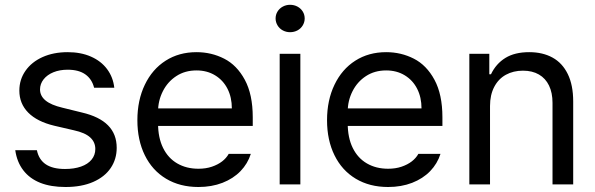

<svg xmlns="http://www.w3.org/2000/svg" viewBox="-20 -749 2416 780"><path d="M254.9 -465.8Q222.7 -465.8 197.3 -455.6Q171.9 -445.3 157.2 -426.8Q142.6 -408.2 142.6 -385.7Q142.6 -359.4 165 -340.8Q187.5 -322.3 233.4 -311.5L312.5 -292Q383.8 -275.4 418.9 -239.7Q454.1 -204.1 454.1 -148.4Q454.1 -102.5 429.7 -66.4Q405.3 -30.3 358.4 -9.8Q311.5 10.7 246.1 10.7Q186.5 10.7 143.6 -6.3Q100.6 -23.4 74.7 -57.1Q48.8 -90.8 42 -138.7H129.9Q137.7 -100.6 166 -81.5Q194.3 -62.5 244.1 -62.5Q281.2 -62.5 309.1 -72.3Q336.9 -82 352.1 -100.6Q367.2 -119.1 367.2 -143.6Q367.2 -171.9 346.2 -190.9Q325.2 -210 280.3 -219.7L200.2 -238.3Q130.9 -254.9 94.7 -291.5Q58.6 -328.1 58.6 -380.9Q58.6 -425.8 83.5 -461.4Q108.4 -497.1 152.8 -517.1Q197.3 -537.1 254.9 -537.1Q308.6 -537.1 349.6 -519Q390.6 -501 415 -468.3Q439.5 -435.5 444.3 -392.6H362.3Q353.5 -427.7 326.7 -446.8Q299.8 -465.8 254.9 -465.8Z M538.1 -260.7Q538.1 -341.8 568.4 -404.8Q598.6 -467.8 652.8 -502.4Q707 -537.1 778.3 -537.1Q838.9 -537.1 890.6 -510.7Q942.4 -484.4 974.6 -424.8Q1006.8 -365.2 1006.8 -272.5V-237.3H596.7V-308.6H921.9Q921.9 -353.5 904.3 -388.2Q886.7 -422.9 854 -442.9Q821.3 -462.9 778.3 -462.9Q731.4 -462.9 696.3 -439.9Q661.1 -417 641.6 -378.4Q622.1 -339.8 622.1 -295.9V-248Q622.1 -189.5 642.6 -147.9Q663.1 -106.4 700.2 -85Q737.3 -63.5 786.1 -63.5Q816.4 -63.5 840.8 -71.8Q865.2 -80.1 882.3 -93.3Q899.4 -106.4 909.2 -124H999Q986.3 -84 957 -53.7Q927.7 -23.4 883.8 -6.3Q839.8 10.7 786.1 10.7Q710.9 10.7 654.8 -22.9Q598.6 -56.6 568.4 -118.2Q538.1 -179.7 538.1 -260.7Z M1116.2 -530.3H1200.2V0H1116.2ZM1099.6 -673.8Q1099.6 -689.5 1107.4 -702.1Q1115.2 -714.8 1128.9 -722.2Q1142.6 -729.5 1158.2 -729.5Q1174.8 -729.5 1188.5 -722.2Q1202.1 -714.8 1210 -702.1Q1217.8 -689.5 1217.8 -673.8Q1217.8 -659.2 1210 -646Q1202.1 -632.8 1188.5 -625.5Q1174.8 -618.2 1158.2 -618.2Q1142.6 -618.2 1128.9 -625.5Q1115.2 -632.8 1107.4 -646Q1099.6 -659.2 1099.6 -673.8Z M1308.6 -260.7Q1308.6 -341.8 1338.9 -404.8Q1369.1 -467.8 1423.3 -502.4Q1477.5 -537.1 1548.8 -537.1Q1609.4 -537.1 1661.1 -510.7Q1712.9 -484.4 1745.1 -424.8Q1777.3 -365.2 1777.3 -272.5V-237.3H1367.2V-308.6H1692.4Q1692.4 -353.5 1674.8 -388.2Q1657.2 -422.9 1624.5 -442.9Q1591.8 -462.9 1548.8 -462.9Q1502 -462.9 1466.8 -439.9Q1431.6 -417 1412.1 -378.4Q1392.6 -339.8 1392.6 -295.9V-248Q1392.6 -189.5 1413.1 -147.9Q1433.6 -106.4 1470.7 -85Q1507.8 -63.5 1556.6 -63.5Q1586.9 -63.5 1611.3 -71.8Q1635.7 -80.1 1652.8 -93.3Q1669.9 -106.4 1679.7 -124H1769.5Q1756.8 -84 1727.5 -53.7Q1698.2 -23.4 1654.3 -6.3Q1610.4 10.7 1556.6 10.7Q1481.4 10.7 1425.3 -22.9Q1369.1 -56.6 1338.9 -118.2Q1308.6 -179.7 1308.6 -260.7Z M1970.7 0H1886.7V-530.3H1967.8V-447.3H1974.6Q1995.1 -490.2 2033.2 -513.7Q2071.3 -537.1 2129.9 -537.1Q2184.6 -537.1 2224.6 -515.1Q2264.6 -493.2 2286.6 -448.2Q2308.6 -403.3 2308.6 -336.9V0H2224.6V-331.1Q2224.6 -372.1 2210.4 -401.4Q2196.3 -430.7 2169.4 -446.3Q2142.6 -461.9 2104.5 -461.9Q2065.4 -461.9 2035.2 -445.3Q2004.9 -428.7 1987.8 -396Q1970.7 -363.3 1970.7 -318.4Z"/></svg>

Font: WEMIX Pretendard Variable
Style: Regular
Weight: 400
Designer: Base glyphs from Inter by Rasmus Andersson; Hangeul glyphs from Noto Sans CJK(Source Han Sans) by Jang Soo-young and Kan
Foundry: Kil Hyung-jin
Version: Version 1.000;Glyphs 3.2 (3208)